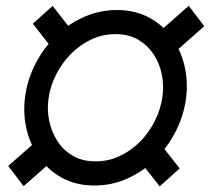

<svg xmlns="http://www.w3.org/2000/svg" viewBox="-20 -638 734 671"><path d="M149.4 -292.5Q144 -253.4 152.1 -215.1Q160.2 -176.8 180.4 -145.3Q200.7 -113.8 232.9 -94.5Q265.1 -75.2 308.1 -74.2Q354.5 -72.8 395.5 -91.3Q436.5 -109.9 468.8 -142.3Q501 -174.8 521.5 -216.1Q542 -257.3 547.9 -301.3Q553.2 -340.3 545.4 -378.4Q537.6 -416.5 517.1 -447.8Q496.6 -479 464.6 -498.3Q432.6 -517.6 389.6 -518.6Q342.8 -520 302 -501.5Q261.2 -482.9 229 -450.7Q196.8 -418.5 176 -377.4Q155.3 -336.4 149.4 -292.5ZM66.9 -293Q73.7 -354.5 101.6 -410.6Q129.4 -466.8 173.6 -510.5Q217.8 -554.2 274.2 -579.1Q330.6 -604 394.5 -603Q455.6 -601.6 502.4 -575.9Q549.3 -550.3 580.1 -507.3Q610.8 -464.4 624 -410.9Q637.2 -357.4 630.9 -300.8Q624 -239.3 596.2 -182.9Q568.4 -126.5 524.4 -82.5Q480.5 -38.6 423.8 -13.4Q367.2 11.7 303.2 10.3Q242.2 8.8 195.6 -17.1Q148.9 -43 117.9 -86.2Q86.9 -129.4 73.7 -182.9Q60.5 -236.3 66.9 -293ZM693.8 -546.4 585 -450.2 530.3 -521.5 639.6 -617.7ZM171.9 -83.5 62.5 12.7 8.8 -58.1 117.7 -153.8ZM538.1 13.2 455.6 -91.3 525.9 -153.8 607.9 -49.3ZM176.8 -450.2 94.7 -555.2 164.1 -617.2 246.1 -512.2Z"/></svg>

Font: Roboto Condensed
Style: Italic
Weight: 400
Italic angle: -12°
Designer: Christian Robertson
Foundry: Google
Version: Version 3.0